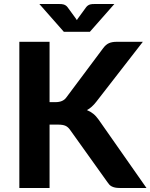

<svg xmlns="http://www.w3.org/2000/svg" viewBox="-20 -933 747 953"><path d="M76 0ZM226 -426H255.5Q292.5 -426 309 -449L492.5 -694.5Q505.5 -712 521 -718.8Q536.5 -725.5 559 -725.5H689L458 -428Q435.5 -399 411.5 -386.5Q429 -379.5 443 -368.2Q457 -357 470 -338.5L707 0H573.5Q560.5 0 551.2 -2Q542 -4 535 -7.5Q528 -11 523 -16.2Q518 -21.5 513.5 -28.5L327 -289.5Q317.5 -303 304.5 -308.8Q291.5 -314.5 268 -314.5H226V0H76V-725.5H226ZM175.5 -913H275.5Q279.5 -913 284.5 -912.8Q289.5 -912.5 295 -911Q300.5 -909.5 305.8 -906.2Q311 -903 315.5 -897L353.5 -845Q356 -842 357.8 -839Q359.5 -836 361.5 -833Q363.5 -836 365.2 -839Q367 -842 369.5 -845L407 -896.5Q411.5 -902.5 416.8 -906Q422 -909.5 427.5 -911Q433 -912.5 438.2 -912.8Q443.5 -913 447.5 -913H547.5L426 -775H297Z"/></svg>

Font: Lato Heavy
Style: Regular
Weight: 800
Designer: Lukasz Dziedzic
Foundry: tyPoland Lukasz Dziedzic
Version: Version 2.007; 2014-02-27